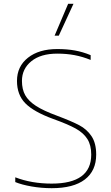

<svg xmlns="http://www.w3.org/2000/svg" viewBox="-20 -971 584 1006"><path d="M337 -951H365L288 -784H266ZM60 -17V-42Q145 -9 251 -9Q458 -9 458 -161Q458 -211 437.5 -243Q417 -275 376.5 -297.5Q336 -320 258 -348Q157 -385 113 -429.5Q69 -474 69 -547Q69 -623 126.5 -668.5Q184 -714 280 -714Q331 -714 372.5 -706.5Q414 -699 455 -682V-657Q413 -674 371 -682Q329 -690 280 -690Q193 -690 144 -650Q95 -610 95 -547Q95 -503 112 -472.5Q129 -442 168 -416.5Q207 -391 278 -365Q355 -336 395 -315Q435 -294 459.5 -257.5Q484 -221 484 -161Q484 -76 424.5 -30.5Q365 15 251 15Q197 15 145.5 6Q94 -3 60 -17Z"/></svg>

Font: Prompt Thin
Style: Regular
Weight: 250
Designer: Katatrad Team
Foundry: CadsonDemak
Version: Version 1.001